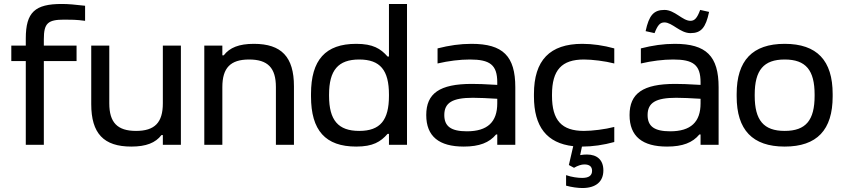

<svg xmlns="http://www.w3.org/2000/svg" viewBox="-20 -730 4260 968"><path d="M304 -631C336 -631 366 -631 409 -625V-701C355 -707 326 -710 291 -710C157 -710 110 -669 110 -536V-500H37V-422H110V0H201V-422H366V-500H201V-532C201 -613 221 -631 304 -631Z M892 0V-500H801V-209C801 -112 760 -70 666 -70C572 -70 531 -112 531 -209V-500H440V-205C440 -57 503 9 642 9C717 9 764 -10 794 -49H801V0Z M1010 -500V0H1101V-291C1101 -388 1142 -430 1236 -430C1330 -430 1371 -388 1371 -291V0H1462V-295C1462 -443 1399 -509 1260 -509C1185 -509 1138 -490 1108 -451H1101V-500Z M1548 -256V-244C1548 -72 1621 9 1776 9C1860 9 1899 -15 1934 -55H1941V0H2032V-710H1941V-445H1934C1899 -485 1860 -509 1776 -509C1621 -509 1548 -428 1548 -256ZM1639 -247V-253C1639 -376 1685 -430 1791 -430C1897 -430 1941 -376 1941 -253V-247C1941 -124 1897 -70 1791 -70C1685 -70 1639 -124 1639 -247Z M2357 -509C2299 -509 2245 -501 2186 -486V-410C2242 -423 2299 -430 2349 -430C2450 -430 2487 -403 2487 -315V-302C2426 -306 2384 -307 2359 -307C2196 -307 2129 -259 2129 -150C2129 -42 2194 9 2318 9C2397 9 2447 -11 2481 -52H2487V0H2578V-290C2578 -447 2516 -509 2357 -509ZM2220 -150C2220 -212 2261 -237 2364 -237C2393 -237 2442 -235 2487 -232V-209C2487 -115 2438 -68 2334 -68C2254 -68 2220 -93 2220 -150Z M2672 -256V-244C2672 -91 2737 -8 2870 7L2848 102L2874 116C2893 105 2911 99 2926 99C2952 99 2965 110 2965 131C2965 155 2949 167 2915 167C2894 167 2862 163 2834 153V206C2862 214 2895 218 2916 218C2984 218 3022 186 3022 129C3022 77 2991 49 2939 49C2928 49 2916 50 2905 52L2914 9H2916C2967 9 3023 1 3077 -14V-90C3031 -78 2966 -70 2924 -70C2812 -70 2763 -123 2763 -247V-253C2763 -377 2812 -430 2924 -430C2966 -430 3031 -422 3077 -410V-486C3023 -501 2967 -509 2916 -509C2752 -509 2672 -426 2672 -256Z M3382 -509C3324 -509 3270 -501 3211 -486V-410C3267 -423 3324 -430 3374 -430C3475 -430 3512 -403 3512 -315V-302C3451 -306 3409 -307 3384 -307C3221 -307 3154 -259 3154 -150C3154 -42 3219 9 3343 9C3422 9 3472 -11 3506 -52H3512V0H3603V-290C3603 -447 3541 -509 3382 -509ZM3235 -573 3280 -563C3296 -604 3308 -617 3330 -617C3369 -617 3409 -563 3461 -563C3515 -563 3538 -590 3555 -670L3510 -680C3495 -639 3482 -625 3461 -625C3421 -625 3382 -680 3330 -680C3276 -680 3252 -653 3235 -573ZM3245 -150C3245 -212 3286 -237 3389 -237C3418 -237 3467 -235 3512 -232V-209C3512 -115 3463 -68 3359 -68C3279 -68 3245 -93 3245 -150Z M3694 -256V-244C3694 -75 3774 9 3936 9C4099 9 4178 -75 4178 -244V-256C4178 -425 4099 -509 3936 -509C3774 -509 3694 -425 3694 -256ZM3785 -247V-253C3785 -376 3830 -430 3936 -430C4043 -430 4087 -376 4087 -253V-247C4087 -124 4043 -70 3936 -70C3830 -70 3785 -124 3785 -247Z"/></svg>

Font: LT Wave Alt
Style: Regular
Weight: 400
Designer: Daniel Lyons
Version: Version 2.5 (Glyphs App)